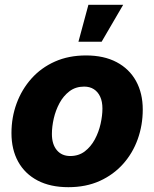

<svg xmlns="http://www.w3.org/2000/svg" viewBox="-20 -778 650 809"><path d="M268.1 10.7Q192.4 10.7 138.7 -17.3Q85 -45.4 56.6 -96.7Q28.3 -147.9 28.3 -217.3Q28.3 -283.2 50 -342.3Q71.8 -401.4 112.5 -447Q153.3 -492.7 211.4 -518.6Q269.5 -544.4 342.3 -544.4Q418 -544.4 471.4 -516.1Q524.9 -487.8 553.2 -436.5Q581.5 -385.3 581.5 -316.4Q581.5 -251 560.5 -192.1Q539.6 -133.3 499 -87.6Q458.5 -42 400.4 -15.6Q342.3 10.7 268.1 10.7ZM275.9 -120.6Q311.5 -120.6 337.2 -140.1Q362.8 -159.7 379.4 -190.4Q396 -221.2 403.8 -256.1Q411.6 -291 411.6 -320.8Q411.6 -350.1 402.1 -370.6Q392.6 -391.1 375.5 -402.1Q358.4 -413.1 334.5 -413.1Q298.8 -413.1 272.9 -393.6Q247.1 -374 230.7 -343.5Q214.4 -313 206.5 -278.6Q198.7 -244.1 198.7 -213.4Q198.7 -169.9 219.5 -145.3Q240.2 -120.6 275.9 -120.6ZM310.5 -602.1 352.5 -757.8H499L408.2 -602.1Z"/></svg>

Font: Inter 20pt ExtraBold
Style: Italic
Weight: 800
Italic angle: -9.3988°
Version: Version 4.001;git-66647c0bb